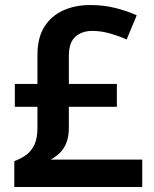

<svg xmlns="http://www.w3.org/2000/svg" viewBox="-20 -744 612 764"><path d="M339 -724Q393 -724 440 -712Q487 -700 524 -683L484 -587Q452 -601 417 -611Q382 -621 347 -621Q306 -621 280 -598Q254 -575 254 -521V-410H445V-319H254V-236Q254 -199 243.5 -174Q233 -149 216.5 -134Q200 -119 182 -109H546V0H37V-103Q65 -113 85.5 -128.5Q106 -144 117.5 -169.5Q129 -195 129 -235V-319H39V-410H129V-525Q129 -594 156.5 -637.5Q184 -681 231.5 -702.5Q279 -724 339 -724Z"/></svg>

Font: Noto Sans Devanagari SemiBold
Style: Regular
Weight: 600
Version: Version 2.003